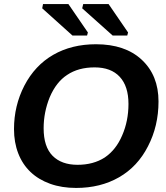

<svg xmlns="http://www.w3.org/2000/svg" viewBox="-20 -916 818 946"><path d="M453 -698Q596 -698 678 -622Q761 -545 761 -416Q761 -295 709 -195Q658 -95 566.5 -42.5Q475 10 355 10Q284 10 227 -10.5Q170 -31 130.5 -68.5Q91 -106 70 -160Q49 -214 49 -280Q49 -395 100 -494Q152 -594 242.5 -646Q333 -698 453 -698ZM446 -584Q366 -584 311 -547Q257 -512 225 -437Q195 -363 195 -284Q195 -193 239 -148.5Q283 -104 362 -104Q440 -104 496 -140Q552 -178 582 -249Q613 -320 613 -404Q613 -491 570 -537.5Q527 -584 446 -584ZM535 -741 385 -875 390 -896H515L611 -756L607 -741ZM337 -741 188 -875 192 -896H317L413 -756L409 -741Z"/></svg>

Font: Libra Sans Modern
Style: Bold Italic
Weight: 700
Italic angle: -12°
Foundry: Stefan Peev, Context Ltd
Version: Version 1.000